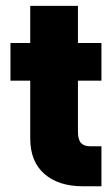

<svg xmlns="http://www.w3.org/2000/svg" viewBox="-20 -650 390 670"><path d="M334 -139.5V0H269Q184.5 0 135 -43Q85.5 -86 85.5 -167.5V-368.5H16.5V-500H85.5V-629.5H252V-500H334V-368.5H252V-190.5Q252 -163 262.5 -151.2Q273 -139.5 295 -139.5Z"/></svg>

Font: Overused Grotesk ExtraBold
Style: Regular
Weight: 800
Version: Version 0.004